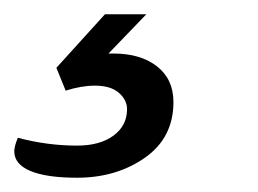

<svg xmlns="http://www.w3.org/2000/svg" viewBox="-98 -20 361 269"><path d="M145 123Q145 173 105 201Q65 229 10 229Q-33 229 -55.5 219.5Q-78 210 -78 192Q-78 185 -73 173Q-32 184 10 184Q42 184 61 170Q80 156 80 133Q80 120 68.5 110Q57 100 35 100Q16 100 -6 107L-19 75L49 0H107L54 55H61Q99 55 122 73Q145 91 145 123Z"/></svg>

Font: Krub
Style: Italic
Weight: 400
Italic angle: -8°
Designer: Ekaluck Peanpanawate
Foundry: Cadson Demak Co.,Ltd.
Version: Version 1.000; ttfautohint (v1.6)